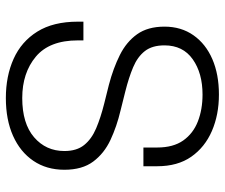

<svg xmlns="http://www.w3.org/2000/svg" viewBox="-76 -678 768 656"><g transform="rotate(90 308.0 -350.0)"><path d="M315 14Q240 14 181 -12.5Q122 -39 88 -93.5Q54 -148 54 -232V-251H118V-232Q118 -135 173.5 -88.5Q229 -42 315 -42Q402 -42 449 -82.5Q496 -123 496 -186Q496 -228 475.5 -253.5Q455 -279 418.5 -294.5Q382 -310 334 -322L270 -338Q213 -353 168 -375.5Q123 -398 97 -434.5Q71 -471 71 -528Q71 -585 100.5 -627Q130 -669 182 -691.5Q234 -714 303 -714Q372 -714 427.5 -690Q483 -666 515.5 -619.5Q548 -573 548 -503V-456H484V-503Q484 -558 460 -592Q436 -626 395 -642Q354 -658 303 -658Q230 -658 182.5 -624.5Q135 -591 135 -528Q135 -486 154.5 -461Q174 -436 209.5 -421Q245 -406 293 -394L357 -378Q412 -365 458 -343.5Q504 -322 532 -284.5Q560 -247 560 -186Q560 -125 529.5 -80Q499 -35 444 -10.5Q389 14 315 14Z"/></g></svg>

Font: Space Grotesk Variable Light
Style: Regular
Weight: 300
Designer: Florian Karsten
Foundry: Florian Karsten
Version: Version 2.000